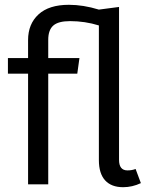

<svg xmlns="http://www.w3.org/2000/svg" viewBox="-20 -768 636 800"><path d="M545 -64 567 -5Q531 12 493 12Q444 12 418 -16.5Q392 -45 392 -101V-662Q334 -680 272 -680Q223 -680 202 -661.5Q181 -643 181 -602V-526H311L302 -461H181V0H97V-461H13V-526H97V-601Q97 -668 140.5 -708Q184 -748 267 -748Q327 -748 392 -728L476 -739V-102Q476 -58 511 -58Q530 -58 545 -64Z"/></svg>

Font: FiraGO Book
Style: Regular
Weight: 350
Designer: bBox Type
Foundry: bBox Type GmbH
Version: Version 1.001;PS 001.001;hotconv 1.0.88;makeotf.lib2.5.64775